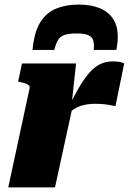

<svg xmlns="http://www.w3.org/2000/svg" viewBox="-20 -818 562 838"><path d="M323 -798Q267 -798 224 -780Q181 -762 155 -719.5Q129 -677 122 -600H217Q224 -629 234 -644.5Q244 -660 263 -666Q282 -672 316 -672Q347 -672 364 -665Q381 -658 386.5 -642.5Q392 -627 389 -600H488Q491 -616 492.5 -630Q494 -644 494 -657Q494 -704 474 -735Q454 -766 416 -782Q378 -798 323 -798ZM16 0H220L300 -367L293 -366L312 -541H76L59 -462L68 -460Q82 -457 92 -453.5Q102 -450 106.5 -445Q111 -440 109 -432ZM522 -541Q518 -544 505.5 -547Q493 -550 471 -550Q438 -550 411.5 -535Q385 -520 362 -491Q339 -462 317 -422.5Q295 -383 271 -333L273 -316Q286 -330 299.5 -339.5Q313 -349 328.5 -354.5Q344 -360 360.5 -362.5Q377 -365 395 -365Q425 -365 447.5 -361.5Q470 -358 484 -355Z"/></svg>

Font: Roboto Serif 20pt ExtraBold
Style: Italic
Weight: 800
Italic angle: -10°
Version: Version 1.007